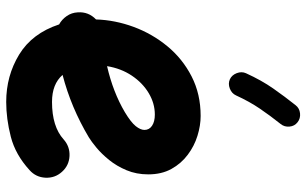

<svg xmlns="http://www.w3.org/2000/svg" viewBox="-205 -720 992 622"><g transform="rotate(90 291.0 -409.0)"><path d="M531.2 -8.8Q481 37.1 422.9 52Q364.7 66.9 310.1 66.9Q225.6 66.9 156.7 24.9Q87.9 -17.1 59.1 -104.5Q43 -113.3 32 -129.2Q21 -145 20 -165Q17.6 -199.7 43 -224.1Q44.9 -285.6 67.1 -345.9Q89.4 -406.2 129.9 -455.3Q170.4 -504.4 227.5 -533.7Q284.7 -563 355.5 -563Q386.7 -563 419.9 -552.7Q453.1 -542.5 481.4 -521.2Q509.8 -500 527.3 -468.3Q544.9 -436.5 544.9 -393.1Q544.9 -355 531.5 -323Q518.1 -291 498.3 -266.6Q478.5 -242.2 458.5 -225.6Q438.5 -209 424.8 -200.7Q376.5 -171.9 325.9 -150.6Q275.4 -129.4 222.7 -115.7Q252.4 -81.5 310.1 -81.5Q390.1 -81.5 431.6 -119.1Q454.6 -139.6 485.4 -138.2Q516.1 -136.7 536.6 -113.8Q557.1 -91.3 555.7 -60.3Q554.2 -29.3 531.2 -8.8ZM351.1 -414.6Q314.9 -414.6 281.7 -394.8Q248.5 -375 225.1 -340.1Q201.7 -305.2 194.3 -259.8Q278.8 -279.3 343.3 -317.4Q376.5 -337.4 388.7 -352.8Q400.9 -368.2 400.9 -380.9Q400.9 -396.5 387.5 -405.5Q374 -414.6 351.1 -414.6ZM376 -877Q388.7 -867.2 390.1 -850.8Q391.6 -834.5 381.8 -822.3Q354.5 -788.1 331.8 -754.6Q309.1 -721.2 289.1 -677.7Q282.7 -663.6 266.8 -657.5Q251 -651.4 236.8 -657.7Q223.1 -664.1 217 -679.9Q210.9 -695.8 217.3 -710Q240.2 -760.3 266.8 -798.3Q293.5 -836.4 320.8 -870.6Q330.6 -883.3 347.2 -885Q363.8 -886.7 376 -877Z"/></g></svg>

Font: Mikhak ExtraBold
Style: Regular
Weight: 800
Designer: Amin Abedi
Version: Version 3.3